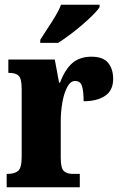

<svg xmlns="http://www.w3.org/2000/svg" viewBox="-20 -786 508 806"><path d="M8 0V-56H12Q41 -56 56 -68.5Q71 -81 71 -128V-412Q71 -456 58.5 -468Q46 -480 19 -480H15V-536H210L228 -439H232Q253 -495 284 -521.5Q315 -548 364 -548Q413 -548 434 -522Q455 -496 455 -455Q455 -406 421 -383.5Q387 -361 331 -361Q331 -402 324.5 -424Q318 -446 295 -446Q276 -446 262.5 -421Q249 -396 242 -357Q235 -318 235 -277V-123Q235 -79 248.5 -67.5Q262 -56 285 -56H315V0ZM149 -619Q162 -640 179 -665.5Q196 -691 212 -717.5Q228 -744 236 -766H398V-756Q390 -743 370.5 -723.5Q351 -704 325.5 -682Q300 -660 273 -640Q246 -620 224 -606H149Z"/></svg>

Font: Noto Serif Sinhala ExtraCondensed Black
Style: Regular
Weight: 900
Width: 2
Designer: Jelle Bosma - Monotype Design Team
Foundry: Monotype Imaging Inc.
Version: Version 2.007; ttfautohint (v1.8.4.7-5d5b)